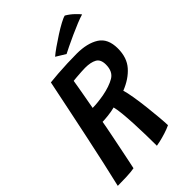

<svg xmlns="http://www.w3.org/2000/svg" viewBox="-256 -952 1059 1059"><g transform="rotate(-45 273.5 -422.5)"><path d="M8 13Q23 -49.5 40.5 -129Q58 -208.5 76.8 -296.8Q95.5 -385 114.2 -475.5Q133 -566 150.5 -651.5Q176.5 -654.5 213.5 -657.2Q250.5 -660 290.2 -661.5Q330 -663 363 -663Q445 -663 494.8 -631.5Q544.5 -600 544.5 -522.5Q544.5 -451 505.5 -406.8Q466.5 -362.5 400.5 -336.5Q408 -313 415 -270.5Q422 -228 427.5 -180Q433 -132 436.5 -90.5Q440 -49 440.5 -28Q420 -18 393.5 -9.8Q367 -1.5 345 3.5Q323 8.5 317 9Q317 -29 316 -75.2Q315 -121.5 312.8 -167.5Q310.5 -213.5 306.8 -251Q303 -288.5 297.5 -309Q270.5 -302 241.2 -299Q212 -296 198.5 -296Q197 -286 192 -259.8Q187 -233.5 179.8 -197.8Q172.5 -162 164.8 -123.8Q157 -85.5 150 -51.2Q143 -17 138 5.5Q114.5 10 76.8 11.5Q39 13 8 13ZM214 -389Q250.5 -389 302.5 -398Q362.5 -409.5 398.8 -431Q435 -452.5 435 -506.5Q435 -547 409.8 -561Q384.5 -575 340.5 -575Q329.5 -575 309.5 -573.8Q289.5 -572.5 270.8 -571Q252 -569.5 245.5 -568.5Q244 -557.5 239.5 -532Q235 -506.5 229.8 -476.8Q224.5 -447 220 -422.5Q215.5 -398 214 -389ZM465.5 -858Q490.5 -843.5 511.2 -823.5Q532 -803.5 537.5 -795Q518 -789.5 487.2 -777Q456.5 -764.5 423.5 -749.5Q390.5 -734.5 363 -721.2Q335.5 -708 322.5 -701L267 -735Q282.5 -748.5 310.2 -768Q338 -787.5 368.8 -807.2Q399.5 -827 426 -841.2Q452.5 -855.5 465.5 -858Z"/></g></svg>

Font: Grandstander Medium
Style: Italic
Weight: 500
Italic angle: -15°
Designer: Tyler Finck
Foundry: Etcetera Type Co
Version: Version 1.200; ttfautohint (v1.8.3)